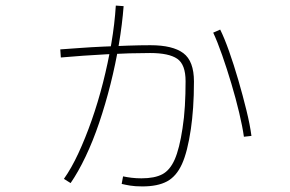

<svg xmlns="http://www.w3.org/2000/svg" viewBox="-20 -645 1040 688"><path d="M490 23Q464 23 446 20Q428 17 416 14L421 -13Q435 -10 451.5 -8Q468 -6 487 -6Q534 -6 561.5 -20.5Q589 -35 606 -73.5Q623 -112 634 -185Q640 -223 642.5 -265.5Q645 -308 645 -354Q645 -414 615 -434.5Q585 -455 518 -455Q447 -455 362 -450.5Q277 -446 198 -439L196 -468Q225 -470 265.5 -473Q306 -476 350.5 -478Q395 -480 438.5 -481.5Q482 -483 519 -483Q599 -483 637 -454.5Q675 -426 675 -353Q675 -302 672 -259.5Q669 -217 664 -183Q652 -101 632 -57Q612 -13 578.5 5Q545 23 490 23ZM233 11 209 -4Q236 -42 261 -96Q286 -150 308.5 -214Q331 -278 349 -348.5Q367 -419 379 -489.5Q391 -560 395 -625L423 -623Q418 -558 406 -486.5Q394 -415 376 -343.5Q358 -272 335.5 -205.5Q313 -139 286.5 -83.5Q260 -28 233 11ZM854 -155Q849 -191 837 -241.5Q825 -292 809 -345.5Q793 -399 776 -447.5Q759 -496 744 -528L769 -539Q784 -509 801 -461Q818 -413 834 -358Q850 -303 863 -250Q876 -197 881 -158Z"/></svg>

Font: Murecho Thin ExtraLight
Style: Regular
Weight: 250
Version: Version 1.010